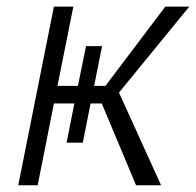

<svg xmlns="http://www.w3.org/2000/svg" viewBox="-20 -548 580 568"><path d="M456.5 0H382.5L281 -242H248L225 -126H177L200 -242H139.5L91.5 0H34L139.5 -528.5H197L150 -294H210.5L234.5 -411.5H282L258.5 -294H292L469 -528.5H540L332 -274Z"/></svg>

Font: Roberto Sans Light
Style: Italic
Weight: 300
Italic angle: -11°
Designer: Google
Version: Version 1.00;June 11, 2020;FontCreator 12.0.0.2522 64-bit; t